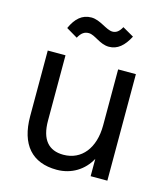

<svg xmlns="http://www.w3.org/2000/svg" viewBox="-109 -793 766 888"><g transform="rotate(15 274.5 -349.0)"><path d="M177 -602C191 -628 206 -637 226 -637C256 -637 287 -600 331 -600C372 -600 402 -626 427 -674L373 -705C360 -681 346 -672 329 -672C299 -672 262 -710 219 -710C175 -710 145 -683 123 -634ZM400 -242C400 -133 344 -63 257 -63C186 -63 148 -107 148 -197V-510H63V-196C63 -60 127 12 245 12C316 12 374 -25 405 -83V0H485V-510H400Z"/></g></svg>

Font: Alpha Lyrae Medium
Style: Regular
Weight: 500
Designer: Nikolay Petroussenko, Plamen Motev
Foundry: Fontfabric LLC
Version: Version 1.000;hotconv 1.0.109;makeotfexe 2.5.65596